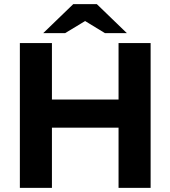

<svg xmlns="http://www.w3.org/2000/svg" viewBox="-20 -908 824 928"><path d="M76 0V-700H231V-427H553V-700H708V0H553V-291H231V0ZM189 -748 334 -888H448L414 -820L295 -748ZM487 -748 369 -820 334 -888H448L593 -748Z"/></svg>

Font: REM SemiBold
Style: Regular
Weight: 600
Designer: Octavio Pardo
Foundry: Ashler Design
Version: Version 1.005;gftools[0.9.28]